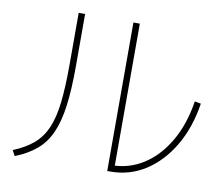

<svg xmlns="http://www.w3.org/2000/svg" viewBox="-85 -866 1169 1002"><g transform="rotate(10 500.0 -365.0)"><path d="M543 25V-762H577V9L559 -9Q652 -9 729 -58.5Q806 -108 858.5 -198.5Q911 -289 930 -412L963 -406Q943 -276 885.5 -179Q828 -82 744.5 -28.5Q661 25 559 25ZM38 3Q102 -23 144 -58.5Q186 -94 210 -148.5Q234 -203 243.5 -285.5Q253 -368 253 -487V-762H287V-486Q287 -362 275.5 -275.5Q264 -189 238 -130.5Q212 -72 167 -33.5Q122 5 54 32Z"/></g></svg>

Font: M PLUS 1 ExtraLight
Style: Regular
Weight: 250
Version: Version 1.001